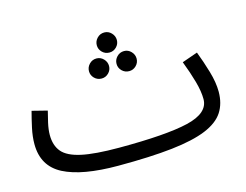

<svg xmlns="http://www.w3.org/2000/svg" viewBox="-89 -752 1171 915"><g transform="rotate(-15 496.5 -294.5)"><path d="M390 21Q212 21 121 -26Q30 -73 30 -182Q30 -219 39 -260.5Q48 -302 58 -339L133 -320Q127 -298 119.5 -264.5Q112 -231 112 -205Q112 -153 138.5 -121.5Q165 -90 231 -75.5Q297 -61 416 -61Q649 -61 756.5 -86.5Q864 -112 864 -181Q864 -219 850 -269Q836 -319 814 -376L891 -403Q910 -354 926.5 -298Q943 -242 943 -197Q943 -138 916 -96.5Q889 -55 826 -29Q763 -3 656.5 9Q550 21 390 21ZM489 -511Q468 -511 453.5 -525.5Q439 -540 439 -560Q439 -580 453.5 -595Q468 -610 489 -610Q509 -610 523.5 -595Q538 -580 538 -560Q538 -540 523.5 -525.5Q509 -511 489 -511ZM421 -401Q400 -401 385.5 -415.5Q371 -430 371 -450Q371 -470 385.5 -485Q400 -500 421 -500Q441 -500 455.5 -485Q470 -470 470 -450Q470 -430 455.5 -415.5Q441 -401 421 -401ZM557 -401Q536 -401 521.5 -415.5Q507 -430 507 -450Q507 -470 521.5 -485Q536 -500 557 -500Q577 -500 591.5 -485Q606 -470 606 -450Q606 -430 591.5 -415.5Q577 -401 557 -401Z"/></g></svg>

Font: Go Noto Kurrent-Regular
Style: Regular
Weight: 400
Designer: Monotype Design Team
Foundry: Monotype Imaging Inc.
Version: Version 2.012; ttfautohint (v1.8.4.7-5d5b)